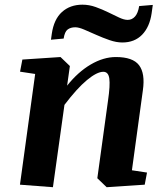

<svg xmlns="http://www.w3.org/2000/svg" viewBox="-20 -782 705 813"><path d="M592.8 0 431.6 10.7 392.1 -27.3 437.5 -356.9Q446.8 -420.4 442.9 -449.2Q439 -478 417.5 -478Q390.6 -478 348.4 -443.1Q306.2 -408.2 252.9 -337.9L204.1 10.7L64.5 0L128.9 -468.8L64.9 -478.5L74.7 -529.8L236.3 -540.5L275.9 -502.4L264.2 -419.4Q310.1 -477.1 364 -508.8Q418 -540.5 470.7 -540.5Q542.5 -540.5 568.8 -505.9Q595.2 -471.2 585 -399.9L538.6 -61L602.5 -51.3ZM199.2 -638.2Q208 -700.2 242.4 -731.2Q276.9 -762.2 329.1 -762.2Q357.4 -762.2 385.3 -752.2Q413.1 -742.2 438 -730Q462.9 -717.8 484.1 -707.8Q505.4 -697.8 520.5 -697.8Q539.1 -697.8 551.8 -712.2Q564.5 -726.6 569.3 -756.3L627 -761.2L622.1 -726.1Q613.8 -668 581.8 -635Q549.8 -602.1 498 -602.1Q472.7 -602.1 443.8 -612.1Q415 -622.1 387.7 -634.3Q360.4 -646.5 336.9 -656.5Q313.5 -666.5 298.8 -666.5Q279.3 -666.5 266.6 -657.2Q253.9 -647.9 249.5 -618.7L195.8 -613.8Z"/></svg>

Font: Noticia Text
Style: Bold Italic
Weight: 700
Italic angle: -8°
Designer: JM Sole
Foundry: JM Sole
Version: Version 1.003